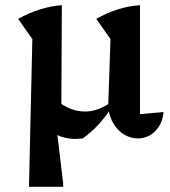

<svg xmlns="http://www.w3.org/2000/svg" viewBox="-20 -527 656 742"><path d="M521 -86 612 -94Q609 -61 594 -38Q579 -15 558 -3.5Q537 8 513 8Q487 8 462.5 -5.5Q438 -19 420.5 -46Q403 -73 398 -112L407 -376L352 -454Q434 -501 521 -507ZM92 195 105 -376 50 -454Q135 -501 219 -507L217 -95L196 -55L224 181V195ZM300 8Q293 8 286 9Q279 10 272 10Q194 10 139 -53L197 -141Q249 -96 309 -96Q357 -96 408 -131L410 -110Q386 -73 359 -44Q332 -15 300 8Z"/></svg>

Font: Piazzolla Thin
Style: Bold
Weight: 700
Version: Version 2.005